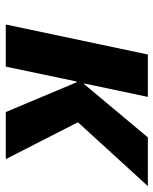

<svg xmlns="http://www.w3.org/2000/svg" viewBox="48 -592 544 681"><g transform="rotate(90 320.5 -252.0)"><path d="M324.2 -503.9 276.4 -277.3H278.3L467.8 -503.9H640.6L414.1 -255.9L544.9 0H377.9L272.5 -251H269.5L216.8 0H67.4L173.8 -503.9Z"/></g></svg>

Font: FreeUniversal
Style: BoldItalic
Weight: 700
Italic angle: -11°
Version: Version 1.001 March 22, 2017